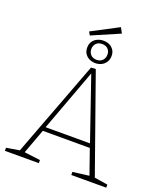

<svg xmlns="http://www.w3.org/2000/svg" viewBox="-176 -1118 1056 1234"><g transform="rotate(20 352.5 -501.0)"><path d="M611 -27 599 -37 699 -21V0H460V-21L579 -36L574 -28L510 -211L520 -204H183L194 -212L126 -28L121 -36L238 -21V0H6V-21L103 -37L92 -27L343 -692L375 -694ZM197 -224 191 -232H511L506 -225L354 -667H361ZM265 -883 252 -906 435 -1002 455 -965ZM358 -728Q337 -728 318.5 -736.5Q300 -745 288 -762Q276 -779 276 -804Q276 -829 287.5 -846.5Q299 -864 318.5 -873Q338 -882 360 -882Q382 -882 400 -874Q418 -866 430 -849Q442 -832 442 -807Q442 -783 430.5 -765Q419 -747 400 -737.5Q381 -728 358 -728ZM359 -751Q385 -751 399.5 -767Q414 -783 414 -806Q414 -829 399.5 -844Q385 -859 359 -859Q333 -859 318.5 -843.5Q304 -828 304 -805Q304 -782 318.5 -766.5Q333 -751 359 -751Z"/></g></svg>

Font: Bitter Thin ExtraLight
Style: Regular
Weight: 250
Version: Version 2.002